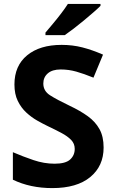

<svg xmlns="http://www.w3.org/2000/svg" viewBox="-20 -954 591 984"><path d="M511 -198Q511 -103 442.5 -46.5Q374 10 248 10Q135 10 46 -33V-174Q97 -152 151.5 -133.5Q206 -115 260 -115Q316 -115 339.5 -136.5Q363 -158 363 -191Q363 -218 344.5 -237Q326 -256 295 -272.5Q264 -289 224 -308Q199 -320 170 -336.5Q141 -353 114.5 -377.5Q88 -402 71 -437Q54 -472 54 -521Q54 -617 119 -670.5Q184 -724 296 -724Q352 -724 402.5 -711Q453 -698 508 -674L459 -556Q410 -576 371 -587Q332 -598 291 -598Q248 -598 225 -578Q202 -558 202 -526Q202 -488 236 -466Q270 -444 337 -412Q392 -386 430.5 -358Q469 -330 490 -292Q511 -254 511 -198ZM495 -924Q481 -910 458 -890Q435 -870 408.5 -848Q382 -826 356.5 -806.5Q331 -787 312 -774H213V-787Q229 -806 250.5 -831.5Q272 -857 293 -884.5Q314 -912 328 -934H495Z"/></svg>

Font: Noto Sans Gurmukhi UI
Style: Bold
Weight: 700
Designer: Jelle Bosma - Monotype Design Team
Foundry: Monotype Imaging Inc.
Version: Version 2.004; ttfautohint (v1.8.4.7-5d5b)